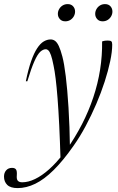

<svg xmlns="http://www.w3.org/2000/svg" viewBox="-98 -700 589 959"><path d="M38.5 -294H31Q43.5 -355 57.8 -395.2Q72 -435.5 87.8 -459.2Q103.5 -483 120.5 -493Q137.5 -503 155 -503Q167 -503 177 -495.8Q187 -488.5 195.8 -470Q204.5 -451.5 213.5 -417.5Q222.5 -384 230.5 -319Q238.5 -254 244.2 -162.2Q250 -70.5 251.5 45L204.5 100Q201.5 2.5 197.8 -74.2Q194 -151 189.5 -208.8Q185 -266.5 180 -306.8Q175 -347 169.5 -372.5Q163 -406 156.8 -423.8Q150.5 -441.5 144.2 -447.8Q138 -454 130.5 -454Q117 -454 103.2 -441.5Q89.5 -429 74 -394.5Q58.5 -360 38.5 -294ZM221.5 64 234 48Q278 -14.5 311.8 -80.2Q345.5 -146 368.2 -214.2Q391 -282.5 402 -352.5Q413 -422.5 412 -493Q420.5 -496 427.2 -496.8Q434 -497.5 440.5 -497.5Q453.5 -497.5 458 -493.5Q462.5 -489.5 462.5 -477Q462.5 -442 452.5 -394.5Q442.5 -347 424.8 -292Q407 -237 382.8 -180.5Q358.5 -124 329.8 -70.2Q301 -16.5 269.5 28Q217.5 102.5 170.2 149.2Q123 196 78.2 217.8Q33.5 239.5 -10 239.5Q-45.5 239.5 -61.8 223.5Q-78 207.5 -78 182Q-78 163 -67.2 150.8Q-56.5 138.5 -38 138.5Q-23.5 138.5 -18 146.5Q-12.5 154.5 -14 175Q-16 195 -9 202.8Q-2 210.5 13 210.5Q43 210.5 77 194.2Q111 178 147.5 145.5Q184 113 221.5 64ZM228 -593.5Q210.5 -593.5 200.8 -604.8Q191 -616 191 -630.5Q191 -643.5 197.5 -654.8Q204 -666 215 -672.8Q226 -679.5 240 -679.5Q257.5 -679.5 267.2 -668.5Q277 -657.5 277 -642.5Q277 -629.5 270.5 -618.2Q264 -607 253 -600.2Q242 -593.5 228 -593.5ZM414.5 -593.5Q397 -593.5 387.2 -604.8Q377.5 -616 377.5 -630.5Q377.5 -643.5 384 -654.8Q390.5 -666 401.5 -672.8Q412.5 -679.5 426.5 -679.5Q444 -679.5 453.8 -668.5Q463.5 -657.5 463.5 -642.5Q463.5 -629.5 457 -618.2Q450.5 -607 439.5 -600.2Q428.5 -593.5 414.5 -593.5Z"/></svg>

Font: Newsreader 60pt Light
Style: Italic
Weight: 300
Italic angle: -17°
Designer: Hugues Gentile
Foundry: Production Type
Version: Version 1.003